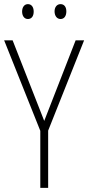

<svg xmlns="http://www.w3.org/2000/svg" viewBox="-20 -909 427 929"><path d="M87 -853C87 -833 97 -817 115 -817C133 -817 143 -831 143 -853C143 -874 133 -889 115 -889C97 -889 87 -873 87 -853ZM244 -854C244 -833 255 -817 273 -817C291 -817 301 -832 301 -854C301 -875 291 -889 273 -889C255 -889 244 -874 244 -854ZM194 -324 41 -714H0L175 -276V0H213V-277L387 -714H346Z"/></svg>

Font: Noto Sans Devanagari UI Condensed ExtraLight
Style: Regular
Weight: 200
Width: 3
Designer: Jelle Bosma - Monotype Design Team
Foundry: Monotype Imaging Inc.
Version: Version 2.004